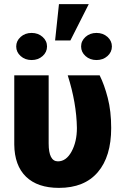

<svg xmlns="http://www.w3.org/2000/svg" viewBox="-20 -889 585 919"><path d="M212.9 -528.3V-202.6Q212.9 -116.7 257.3 -116.7Q296.9 -116.7 322.5 -163.6Q348.1 -210.4 348.1 -276.4Q346.2 -396.5 304.2 -528.3H457Q479.5 -483.4 495.8 -420.2Q512.2 -356.9 512.2 -276.4Q512.2 -139.6 448 -64.7Q383.8 10.3 262.2 10.3Q159.7 10.3 104.5 -43.2Q49.3 -96.7 48.3 -197.3V-528.3ZM262.2 -869.1H404.8L316.9 -695.3H243.7ZM57.6 -666.5Q57.6 -693.4 78.9 -712.4Q100.1 -731.4 131.3 -731.4Q162.6 -731.4 183.8 -712.4Q205.1 -693.4 205.1 -666.5Q205.1 -639.6 183.8 -620.6Q162.6 -601.6 131.3 -601.6Q100.1 -601.6 78.9 -620.6Q57.6 -639.6 57.6 -666.5ZM368.2 -666.5Q368.2 -693.4 389.4 -712.4Q410.6 -731.4 441.9 -731.4Q473.1 -731.4 494.4 -712.4Q515.6 -693.4 515.6 -666.5Q515.6 -639.6 494.4 -620.6Q473.1 -601.6 441.9 -601.6Q410.6 -601.6 389.4 -620.6Q368.2 -639.6 368.2 -666.5Z"/></svg>

Font: Roboto Black
Style: Regular
Weight: 900
Designer: Google
Version: Version 2.134; 2016